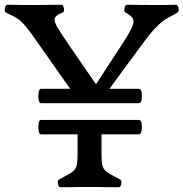

<svg xmlns="http://www.w3.org/2000/svg" viewBox="-30 -781 766 802"><path d="M141 -350Q134 -350 131.5 -365Q129 -380 131.5 -395Q134 -410 141 -410H263L133 -595Q102 -640 83.5 -663Q65 -686 52 -696.5Q39 -707 26.5 -713Q14 -719 -6 -729Q-12 -733 -9.5 -747Q-7 -761 1 -761Q46 -760 106 -760Q166 -760 226 -761Q234 -761 237 -746.5Q240 -732 232 -729Q205 -719 199.5 -706Q194 -693 210 -666.5Q226 -640 262 -587L371 -429L474 -587Q509 -640 520.5 -665.5Q532 -691 525 -703.5Q518 -716 494 -729Q487 -733 490 -747Q493 -761 500 -761Q560 -760 617.5 -760Q675 -760 705 -761Q713 -761 715.5 -747Q718 -733 712 -729Q696 -719 682.5 -712.5Q669 -706 654 -695.5Q639 -685 617 -662Q595 -639 563 -595L427 -410H551Q559 -410 561.5 -395Q564 -380 561.5 -365Q559 -350 551 -350ZM551 -280Q559 -280 561.5 -265Q564 -250 561.5 -235Q559 -220 551 -220H394V-138Q394 -111 396.5 -96Q399 -81 406.5 -72Q414 -63 429.5 -54Q445 -45 472 -31Q479 -27 476.5 -13Q474 1 466 1Q418 1 399.5 0.5Q381 0 366 0H322Q307 0 288.5 0.5Q270 1 222 1Q215 1 212 -13Q209 -27 216 -31Q243 -45 258.5 -54Q274 -63 281.5 -72Q289 -81 291.5 -96Q294 -111 294 -138V-220H141Q134 -220 131.5 -235Q129 -250 131.5 -265Q134 -280 141 -280Z"/></svg>

Font: Anvers
Style: Regular
Weight: 400
Designer: Ishtar van Looy
Version: Version 1.000